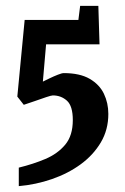

<svg xmlns="http://www.w3.org/2000/svg" viewBox="-20 -538 427 654"><path d="M44 96V33Q93 21 134.5 3.5Q176 -14 202 -45Q228 -76 228 -129Q228 -177 208 -195Q188 -213 160 -213Q155 -213 137 -207Q119 -201 98 -193.5Q77 -186 61 -181L39 -209L64 -470H247L253 -518H315L319 -387H137L126 -260Q134 -264 148.5 -271Q163 -278 177 -283.5Q191 -289 197 -289Q252 -289 285.5 -269.5Q319 -250 334 -218.5Q349 -187 349 -150Q349 -96 323.5 -53Q298 -10 255 21.5Q212 53 157 72Q102 91 44 96Z"/></svg>

Font: Grenze Gotisch SemiBold
Style: Regular
Weight: 600
Designer: Renata Polastri
Foundry: Omnibus-Type
Version: Version 1.001